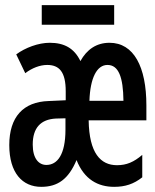

<svg xmlns="http://www.w3.org/2000/svg" viewBox="-20 -715 603 745"><path d="M142 -619H423V-695H142ZM140 10C204 10 246 -20 277 -94C307 -18 361 10 423 10C466 10 499 -1 532 -27V-114C499 -86 471 -74 434 -74C370 -74 326 -121 324 -248H548V-306C548 -456 499 -549 405 -549C354 -549 317 -523 292 -478C268 -528 229 -549 173 -549C129 -549 78 -530 43 -504L78 -431C104 -451 135 -463 163 -463C210 -463 235 -436 235 -361V-326L169 -323C70 -320 16 -261 16 -152C16 -44 67 10 140 10ZM459 -324H327C330 -413 356 -463 397 -463C440 -463 458 -416 459 -324ZM160 -75C131 -75 107 -99 107 -154C107 -219 138 -252 197 -255L234 -256V-212C234 -114 202 -75 160 -75Z"/></svg>

Font: Noto Sans Mono SemiCondensed Medium
Style: Regular
Weight: 500
Width: 4
Designer: Monotype Design Team
Foundry: Monotype Imaging Inc.
Version: Version 2.014